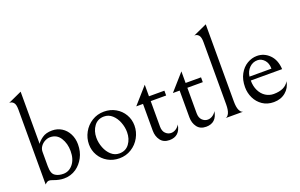

<svg xmlns="http://www.w3.org/2000/svg" viewBox="-89 -1112 2338 1497"><g transform="rotate(-20 1080.0 -364.0)"><path d="M175 -40Q200 -24 239 -24Q287 -24 319.5 -64.5Q352 -105 352 -172Q352 -235 322.5 -281.5Q293 -328 237 -328Q216 -328 194 -316.5Q172 -305 158 -285Q144 -265 144 -240V-122Q144 -90 151 -70Q158 -50 175 -40ZM36 -688H30L144 -740V-307Q156 -327 187.5 -349.5Q219 -372 270 -372Q314 -372 349 -350Q384 -328 404 -289Q424 -250 424 -202Q424 -141 399 -94Q374 -47 334 -19Q289 12 232 12Q192 12 147 -5Q126 -13 115 -13Q98 -13 80 7V-615Q80 -657 66.5 -672.5Q53 -688 36 -688Z M688 -336Q635 -336 605.5 -296Q576 -256 576 -200Q576 -158 592 -117Q608 -76 637 -50Q666 -24 704 -24Q757 -24 786.5 -64Q816 -104 816 -160Q816 -202 800 -243Q784 -284 755 -310Q726 -336 688 -336ZM700 -372Q753 -372 796 -347.5Q839 -323 863.5 -281Q888 -239 888 -189Q888 -137 862.5 -90.5Q837 -44 792 -16Q747 12 692 12Q639 12 596 -12.5Q553 -37 528.5 -79Q504 -121 504 -171Q504 -223 529.5 -269.5Q555 -316 600 -344Q645 -372 700 -372Z M1008 -102V-324H952L1072 -460V-364H1200V-324H1072V-113Q1072 -75 1092 -55.5Q1112 -36 1138 -36Q1158 -36 1177 -48Q1196 -60 1208 -81Q1193 12 1107 12Q1058 12 1033 -21.5Q1008 -55 1008 -102Z M1312 -102V-324H1256L1376 -460V-364H1504V-324H1376V-113Q1376 -75 1396 -55.5Q1416 -36 1442 -36Q1462 -36 1481 -48Q1500 -60 1512 -81Q1497 12 1411 12Q1362 12 1337 -21.5Q1312 -55 1312 -102Z M1572 -688H1566L1680 -740V-100Q1680 -52 1691.5 -27.5Q1703 -3 1720 0H1576Q1593 -3 1604.5 -27.5Q1616 -52 1616 -100V-615Q1616 -657 1602.5 -672.5Q1589 -688 1572 -688Z M1800 -174Q1800 -236 1824.5 -281Q1849 -326 1888 -349Q1927 -372 1969 -372Q2029 -372 2072.5 -328.5Q2116 -285 2120 -208H1860Q1860 -160 1878 -123.5Q1896 -87 1926.5 -67.5Q1957 -48 1993 -48Q2087 -48 2120 -108Q2111 -54 2071 -21Q2031 12 1973 12Q1919 12 1880 -14.5Q1841 -41 1820.5 -83.5Q1800 -126 1800 -174ZM1861 -240H2043Q2043 -286 2018.5 -312.5Q1994 -339 1962 -339Q1923 -339 1895 -311.5Q1867 -284 1861 -240Z"/></g></svg>

Font: BellefairVN
Style: Regular
Weight: 400
Designer: Nick Shinn, Liron Lavi Turkenic
Foundry: Shinntype
Version: Version 1.003